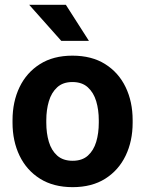

<svg xmlns="http://www.w3.org/2000/svg" viewBox="-20 -770 604 800"><path d="M32.2 -258.8V-269Q32.2 -346.2 61.5 -407Q90.8 -467.8 146.5 -502.9Q202.1 -538.1 281.7 -538.1Q362.3 -538.1 418.2 -502.9Q474.1 -467.8 503.4 -407Q532.7 -346.2 532.7 -269V-258.8Q532.7 -182.1 503.4 -121.3Q474.1 -60.5 418.5 -25.4Q362.8 9.8 282.7 9.8Q202.6 9.8 146.7 -25.4Q90.8 -60.5 61.5 -121.3Q32.2 -182.1 32.2 -258.8ZM172.9 -269V-258.8Q172.9 -214.8 183.6 -179Q194.3 -143.1 218.5 -121.6Q242.7 -100.1 282.7 -100.1Q322.3 -100.1 346.2 -121.6Q370.1 -143.1 380.9 -179Q391.6 -214.8 391.6 -258.8V-269Q391.6 -312 380.9 -348.1Q370.1 -384.3 345.9 -406.2Q321.8 -428.2 281.7 -428.2Q242.2 -428.2 218.3 -406.2Q194.3 -384.3 183.6 -348.1Q172.9 -312 172.9 -269ZM254.4 -750 350.6 -599.6H235.4L101.6 -750Z"/></svg>

Font: Vazirmatn RD UI
Style: Bold
Weight: 700
Designer: Saber Rastikerdar
Foundry: Saber Rastikerdar
Version: Version 33.003